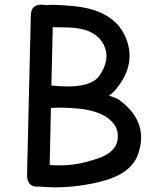

<svg xmlns="http://www.w3.org/2000/svg" viewBox="-20 -766 670 821"><path d="M205.6 -649.9 199.7 -400.4Q364.7 -382.3 406.2 -443.8Q453.6 -514.6 423.8 -574.2Q388.2 -645 273.9 -648.4Q239.7 -649.4 205.6 -649.9ZM157.2 -746.1Q168.5 -746.1 177.2 -743.7Q202.6 -748.5 295.9 -739.7Q477.1 -722.2 522.5 -592.8Q561 -481.9 470.7 -378.4Q460.4 -366.7 445.8 -356.9Q478.5 -347.2 492.2 -336.9Q620.1 -241.2 568.8 -102.5Q537.6 -20.5 408.2 11.2Q274.9 43.9 147 31.7Q143.1 32.2 138.2 32.2Q94.2 31.2 95.7 -21L111.8 -700.7Q112.8 -746.1 157.2 -746.1ZM197.8 -304.2 192.4 -60.5Q242.7 -56.6 289.1 -62Q343.8 -68.8 404.8 -90.8Q473.1 -115.7 482.4 -165.5Q493.2 -226.6 435.5 -265.1Q391.1 -294.4 314 -301.8Q241.7 -308.1 197.8 -304.2Z"/></svg>

Font: Comic Relief LRS
Style: Regular
Weight: 400
Designer: Jeff Davis
Foundry: Loudifier
Version: Version 1.0